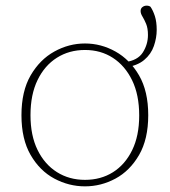

<svg xmlns="http://www.w3.org/2000/svg" viewBox="-20 -647 601 680"><path d="M281 13Q224 13 172.5 -14.5Q121 -42 88.5 -98Q56 -154 56 -239Q56 -324 88.5 -380Q121 -436 172.5 -464.5Q224 -493 281 -493Q338 -493 389 -464.5Q440 -436 472.5 -380Q505 -324 505 -239Q505 -154 472.5 -98Q440 -42 389 -14.5Q338 13 281 13ZM281 -10Q337 -10 380 -37Q423 -64 448 -115Q473 -166 473 -238Q473 -311 448 -362.5Q423 -414 380 -442Q337 -470 281 -470Q225 -470 181.5 -442.5Q138 -415 113 -363.5Q88 -312 88 -239Q88 -167 113 -116Q138 -65 181.5 -37.5Q225 -10 281 -10ZM423 -408V-427Q468 -433 486 -461.5Q504 -490 504 -523Q504 -547 497.5 -562.5Q491 -578 484.5 -588.5Q478 -599 478 -608Q478 -617 484.5 -622Q491 -627 499 -627Q508 -627 513 -623Q522 -610 528.5 -590Q535 -570 535 -541Q535 -513 525 -484Q515 -455 490.5 -434.5Q466 -414 423 -408Z"/></svg>

Font: Source Serif 4 SmText ExtraLight
Style: Regular
Weight: 200
Designer: Frank Grießhammer
Foundry: Adobe
Version: Version 4.005;hotconv 1.1.0;makeotfexe 2.6.0